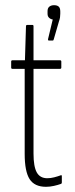

<svg xmlns="http://www.w3.org/2000/svg" viewBox="-20 -713 290 739"><path d="M157 6Q113 6 94 -23.5Q75 -53 75 -121V-448H28Q23 -448 23 -453V-476Q23 -481 28 -481H76L80 -612Q80 -617 85 -617H105Q109 -617 109 -612V-481H211Q216 -481 216 -476V-453Q216 -448 211 -448H109V-122Q109 -72 121.5 -49.5Q134 -27 162 -27Q175 -27 188.5 -30.5Q202 -34 213 -38Q218 -41 218 -34V-11Q218 -6 214 -5Q203 -1 187.5 2.5Q172 6 157 6ZM168 -557Q164 -557 165 -563L183 -638Q175 -639 169 -644.5Q163 -650 163 -660V-670Q163 -682 170 -687.5Q177 -693 188 -693Q200 -693 206 -687.5Q212 -682 212 -669V-660Q212 -653 211 -646Q210 -639 207 -631L187 -562Q186 -557 183 -557Z"/></svg>

Font: Sofia Sans Extra Condensed ExtraLight
Style: Regular
Weight: 250
Designer: Botio Nikoltchev, Ani Petrova
Foundry: lettersoup
Version: Version 4.101